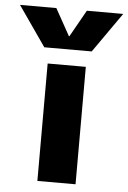

<svg xmlns="http://www.w3.org/2000/svg" viewBox="-107 -807 565 847"><g transform="rotate(5 175.5 -383.5)"><path d="M176 -648 243 -767H404L280 -590H70L-53 -767H108L174 -648ZM91 0V-520H260V0Z"/></g></svg>

Font: Mplus 1p ExtraBold
Style: Regular
Weight: 800
Version: Version 1.061